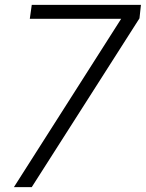

<svg xmlns="http://www.w3.org/2000/svg" viewBox="-20 -766 597 786"><path d="M37 0 476 -689H102L110 -746H557L551 -691L110 0Z"/></svg>

Font: Plus Jakarta Sans Light
Style: Italic
Weight: 300
Italic angle: -8°
Designer: Gumpita Rahayu
Foundry: Tokotype
Version: Version 2.071; ttfautohint (v1.8.4.7-5d5b);gftools[0.9.29]